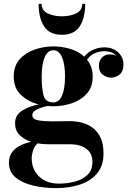

<svg xmlns="http://www.w3.org/2000/svg" viewBox="-20 -709 676 989"><path d="M194.6 -689Q194.6 -654.3 226.4 -639.6Q258.3 -625 298.8 -625Q339.4 -625 371.5 -639.6Q403.6 -654.3 403.6 -689H418.9Q418.9 -616.9 390.7 -573.4Q362.5 -529.8 298.8 -529.8Q235.1 -529.8 207 -573.4Q179 -616.9 179 -689ZM57.6 -74Q57.6 -116.5 94 -139.2Q130.4 -161.9 178.7 -170.9Q126.7 -184.6 88.7 -219.4Q50.8 -254.2 50.8 -314.9Q50.8 -370.1 81.8 -404.2Q112.8 -438.2 159.8 -454.1Q206.8 -470 254.9 -470Q298.3 -470 341.2 -457.3Q384 -444.6 414.1 -417Q435.5 -443.8 463.6 -454.5Q491.7 -465.1 517.1 -465.1Q549.8 -465.1 571.8 -451.9Q593.8 -438.7 604.9 -419.1Q616 -399.4 616 -380.4Q616 -339.8 595.2 -324.5Q574.5 -309.1 552 -309.1Q529.8 -309.1 509.5 -324.2Q489.3 -339.4 489.3 -371.6Q489.3 -395.5 505 -412.1Q520.8 -428.7 544.9 -428.7Q570.1 -428.7 580.6 -419.7Q570.3 -432.6 553.3 -439Q536.4 -445.3 517.1 -445.3Q495.1 -445.3 471.1 -436Q447 -426.8 428.2 -401.9Q441.9 -385 449.7 -363.3Q457.5 -341.6 457.5 -314.9Q457.5 -260 426.9 -226.2Q396.2 -192.4 349.6 -177Q303 -161.6 254.9 -161.6Q239.7 -161.6 225.1 -163.1Q196 -157.5 171.3 -145.8Q146.5 -134 146.5 -116Q146.5 -94.5 176.4 -89.2Q206.3 -84 247.6 -84Q273.7 -84 297 -84.5Q320.3 -85 341.3 -85Q369.4 -85 399.4 -77.8Q429.4 -70.6 455.3 -52.4Q481.2 -34.2 497.2 -1.6Q513.2 31 513.2 82Q513.2 144 480.6 183.5Q448 222.9 392.7 241.5Q337.4 260 269 260Q208.5 260 152.7 247.3Q96.9 234.6 61.4 205.9Q25.9 177.2 25.9 129.9Q25.9 94.5 44.3 72.3Q62.7 50 89.5 38.1Q116.2 26.1 141.1 21.7Q104.7 10 81.2 -13.4Q57.6 -36.9 57.6 -74ZM194.8 -314.9Q194.8 -252 204.6 -216.8Q214.4 -181.6 254.9 -181.6Q284.2 -181.6 299.6 -216.8Q314.9 -252 314.9 -314.9Q314.9 -377.9 299.6 -414.1Q284.2 -450.2 254.9 -450.2Q225.6 -450.2 210.2 -414.1Q194.8 -377.9 194.8 -314.9ZM143.3 105.2Q143.3 162.6 181 199.7Q218.8 236.8 284.2 236.8Q325.9 236.8 365.5 226.6Q405 216.3 430.5 191.8Q456.1 167.2 456.1 124.5Q456.1 80.1 424.1 57.1Q392.1 34.2 343.3 34.2H231.9Q200.9 34.2 173.6 29.5Q157 44.9 150.1 66.8Q143.3 88.6 143.3 105.2Z"/></svg>

Font: Bodoni* 11
Style: Bold
Weight: 700
Version: Version 2.000; ttfautohint (v1.8.1)